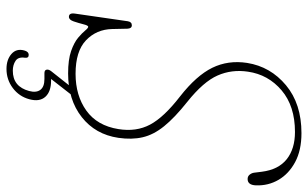

<svg xmlns="http://www.w3.org/2000/svg" viewBox="-199 -551 950 592"><g transform="rotate(90 276.0 -255.0)"><path d="M206.5 10Q164 10 137.5 0.8Q111 -8.5 96.2 -21Q81.5 -33.5 74 -42.8Q66.5 -52 62.5 -52Q58.5 -52 54.8 -37Q51 -22 46 -7.2Q41 7.5 32 7.5Q19 7.5 22 -11.5L45.5 -174Q47.5 -186.5 58 -186.5Q68 -186.5 68.5 -172.5L69.5 -126Q70.5 -77.5 104.2 -45.2Q138 -13 207.5 -13Q274.5 -13 321 -46.2Q367.5 -79.5 378 -145Q387 -200 364.2 -242.8Q341.5 -285.5 277.5 -335Q213 -385.5 189 -434.5Q165 -483.5 174 -542Q185.5 -614 242.8 -661.8Q300 -709.5 390.5 -709.5Q443.5 -709.5 479.8 -690Q516 -670.5 534.5 -638.8Q553 -607 551.5 -569Q550.5 -543.5 532 -543.5Q523.5 -543.5 518.5 -549.8Q513.5 -556 512.5 -563.5L509.5 -587.5Q503 -638.5 471 -664Q439 -689.5 387 -689.5Q307 -689.5 258.5 -648.2Q210 -607 201 -544.5Q193.5 -494.5 212.8 -450.8Q232 -407 294 -357.5Q343 -318.5 369.2 -286Q395.5 -253.5 403.2 -220Q411 -186.5 405 -145Q394.5 -74 341 -32Q287.5 10 206.5 10ZM255 -8H278.5L223.5 62.5Q225 62.5 228.5 62.5Q262.5 62.5 278.5 80.2Q294.5 98 286 129.5Q277.5 161 251.5 180.5Q225.5 200 192.5 200Q164 200 146.5 184.8Q129 169.5 135.5 145.5Q139 131.5 149.5 131.5Q159.5 131.5 158 143.5Q155 164 167.8 172.2Q180.5 180.5 198 180.5Q247 180.5 260.5 130.5Q266.5 108.5 257.2 95.8Q248 83 223.5 83H205.5Q196 83 194.8 76.2Q193.5 69.5 200 61.5Z"/></g></svg>

Font: Fraunces 144pt S100 Thin
Style: Italic
Weight: 100
Italic angle: -16°
Version: Version 1.000; ttfautohint (v1.8.3)